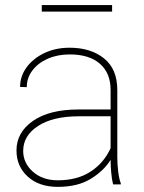

<svg xmlns="http://www.w3.org/2000/svg" viewBox="-20 -726 568 756"><path d="M425.3 0Q420.4 -19 418 -45.7Q415.5 -72.3 415.5 -96.7Q389.2 -53.7 337.6 -22Q286.1 9.8 207.5 9.8Q133.8 9.8 89.4 -30.5Q44.9 -70.8 44.9 -133.8Q44.9 -204.6 109.6 -249.8Q174.3 -294.9 289.1 -294.9H415.5V-372.1Q415.5 -438 373.5 -474.9Q331.5 -511.7 254.4 -511.7Q206.5 -511.7 168.2 -494.9Q129.9 -478 107.7 -448.7Q85.4 -419.4 85.4 -382.8L59.1 -383.8Q59.1 -425.3 84.2 -460.2Q109.4 -495.1 153.6 -516.6Q197.8 -538.1 254.4 -538.1Q336.9 -538.1 389.4 -496.3Q441.9 -454.6 441.9 -371.1V-106.4Q441.9 -78.1 445.6 -49.3Q449.2 -20.5 455.6 -4.4V0ZM207.5 -16.1Q284.2 -16.1 336.7 -50.3Q389.2 -84.5 415.5 -142.6V-268.1H290.5Q188.5 -268.1 129.9 -230Q71.3 -191.9 71.3 -131.8Q71.3 -84 109.4 -50Q147.5 -16.1 207.5 -16.1ZM421.4 -706.1V-680.2H144.5V-706.1Z"/></svg>

Font: Vazirmatn RD UI Thin
Style: Regular
Weight: 100
Designer: Saber Rastikerdar
Foundry: Saber Rastikerdar
Version: Version 33.003